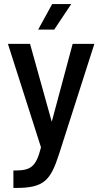

<svg xmlns="http://www.w3.org/2000/svg" viewBox="-20 -726 492 946"><path d="M46 200H59C197 200 229 163 271 33L445 -510H338L235 -126L128 -510H19L182 0C158 95 132 113 59 114H46ZM168 -580H247L331 -706H237Z"/></svg>

Font: Vanilla Cream DemiBold
Style: Regular
Weight: 600
Designer: Jeremy Tribby, Jinavaṁso
Foundry: Tribby Type
Version: Version 1.422;Glyphs 3.1.2 (3151)